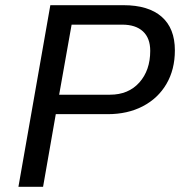

<svg xmlns="http://www.w3.org/2000/svg" viewBox="-20 -720 694 740"><path d="M174 -700H456Q552 -700 603 -655.5Q654 -611 654 -526Q654 -452 621.5 -396.5Q589 -341 530.5 -310.5Q472 -280 395 -280H195L146 0H51ZM404 -355Q475 -355 517 -402Q559 -449 559 -524Q559 -573 531 -599Q503 -625 451 -625H256L208 -355Z"/></svg>

Font: KoHo Medium
Style: Italic
Weight: 500
Italic angle: -10°
Designer: Cadson Demak & Katatrad Team
Foundry: Cadson Demak Co.,Ltd.
Version: Version 1.000